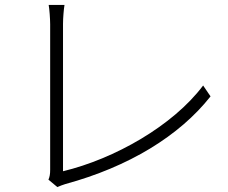

<svg xmlns="http://www.w3.org/2000/svg" viewBox="-20 -754 921 777"><path d="M176 -27 212 3C223 -2 235 -6 244 -9C501 -79 706 -204 832 -364L802 -408C680 -245 443 -111 235 -61V-657C235 -680 238 -717 241 -734H177C180 -719 183 -676 183 -656V-67C183 -49 181 -38 176 -27Z"/></svg>

Font: GenEiGothic-pro-Light
Style: Regular
Weight: 300
Designer: Ryoko NISHIZUKA (kana & ideographs); Paul D. Hunt (Latin, Greek & Cyrillic); Wenlong ZHANG (bopomofo); Sandoll Communica
Foundry: Adobe Systems Incorporated; o_tamon
Version: Version 1.000.140830